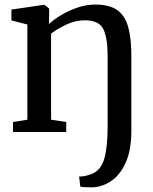

<svg xmlns="http://www.w3.org/2000/svg" viewBox="-20 -579 673 842"><path d="M100 -54V-471.5L30 -489.5V-537L169.5 -557.5H176L195.5 -541.5V-503.5L194.5 -473.5Q215.5 -493 248.2 -512.8Q281 -532.5 319.8 -545.8Q358.5 -559 397.5 -559Q459.5 -559 493.8 -535Q528 -511 542 -461.2Q556 -411.5 556 -335V-5Q556 76 533 130Q510 184 471.5 212Q433 240 387 242.5Q376 242.5 356.8 242Q337.5 241.5 332 239L327 195Q334.5 196 350.8 193Q367 190 382 184Q423.5 167.5 437.8 115.5Q452 63.5 452 -23.5V-334.5Q452 -413 433 -451.5Q414 -490 351.5 -490Q310.5 -490 270.8 -471.2Q231 -452.5 204 -431.5V-54L270.5 -44V0H37V-44Z"/></svg>

Font: Merriweather Text
Style: Regular
Weight: 400
Designer: Eben Sorkin
Foundry: Eben Sorkin
Version: Version 2.100; ttfautohint (v1.7.19-72a1) -l 8 -r 50 -G 200 